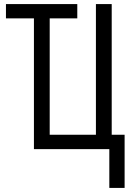

<svg xmlns="http://www.w3.org/2000/svg" viewBox="-20 -734 657 945"><path d="M518.1 190.9V0H147V-643.6H9.3V-713.9H360.4V-643.6H224.6V-70.8H452.1V-713.9H529.8V-70.8H593.3V190.9Z"/></svg>

Font: Open Sans Condensed
Style: Regular
Weight: 400
Width: 3
Designer: Monotype Design Team
Foundry: Monotype Imaging Inc.
Version: Version 3.000